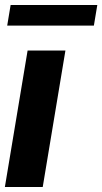

<svg xmlns="http://www.w3.org/2000/svg" viewBox="-21 -748 410 768"><path d="M-1.5 0 89.4 -545.9H240.7L149.9 0ZM368.2 -728 354.5 -645.5H7.8L21.5 -728Z"/></svg>

Font: Inter Tight
Style: Bold Italic
Weight: 700
Italic angle: -9.39999°
Designer: Rasmus Andersson
Foundry: rsms
Version: Version 3.004